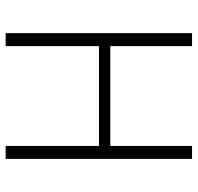

<svg xmlns="http://www.w3.org/2000/svg" viewBox="-30 -669 699 679"><g transform="rotate(90 319.5 -329.5)"><path d="M97.2 0V-659.2H143.1V-370.1H496.1V-659.2H542V0H496.1V-330.1H143.1V0Z"/></g></svg>

Font: Source Sans Pro Light
Style: Regular
Weight: 300
Designer: Paul D. Hunt
Foundry: Adobe Systems Incorporated
Version: Version 2.020;PS 2.0;hotconv 1.0.86;makeotf.lib2.5.63406